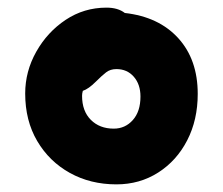

<svg xmlns="http://www.w3.org/2000/svg" viewBox="-20 -733 584 503"><path d="M285 -250Q217 -250 163 -280Q109 -310 77.5 -363.5Q46 -417 46 -488Q46 -546 75 -597.5Q104 -649 152 -681Q200 -713 259 -713Q289 -713 307 -699Q396 -689 447 -633Q498 -577 498 -487Q498 -419 470.5 -365.5Q443 -312 394.5 -281Q346 -250 285 -250ZM195 -482Q195 -442 218 -419Q241 -396 278 -396Q308 -396 328 -418.5Q348 -441 348 -480Q348 -512 330.5 -532Q313 -552 285 -552Q269 -552 258 -543.5Q247 -535 231 -519Q212 -500 197 -495Q195 -488 195 -482Z"/></svg>

Font: Shantell Sans Normal
Style: Bold
Weight: 700
Designer: Stephen Nixon, Anya Danilova, Shantell Martin
Foundry: Arrow Type
Version: Version 1.009;[a7da0bfa3]